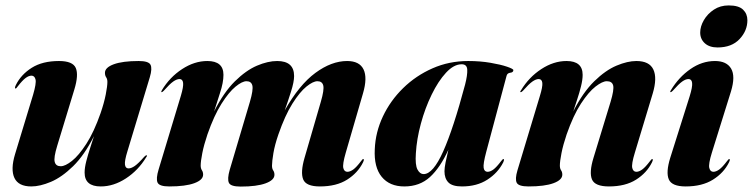

<svg xmlns="http://www.w3.org/2000/svg" viewBox="-20 -678 2776 708"><path d="M520 -105.5Q524.5 -105 519 -98Q490 -50 444.5 -20.2Q399 9.5 351.5 9.5Q292 9.5 292 -41.5Q292 -59.5 298.2 -83.8Q304.5 -108 312.5 -132.5Q320.5 -157 326.5 -176Q291 -105.5 249.5 -65Q208 -24.5 167.8 -7.5Q127.5 9.5 95.5 9.5Q48 9.5 33.2 -21.8Q18.5 -53 35.5 -109.5L102 -328.5Q114.5 -371 111 -385Q107.5 -399 96 -399Q86 -399 74.2 -390.2Q62.5 -381.5 45.5 -359.5Q40 -351.5 37.5 -351.5Q32.5 -352 38.5 -364.5Q57.5 -403 97 -428Q136.5 -453 197.5 -453Q248.5 -453 259.5 -427.2Q270.5 -401.5 254 -347.5L191 -140.5Q177.5 -96.5 181.8 -80.8Q186 -65 204 -65Q220.5 -65 245.5 -84.8Q270.5 -104.5 298.5 -147.8Q326.5 -191 351 -261Q364 -299 370 -329.8Q376 -360.5 376 -376Q376 -386.5 371.5 -393Q367 -399.5 367 -409.5Q367 -429 399.5 -441Q432 -453 491.5 -453Q528 -453 535 -439.2Q542 -425.5 532.5 -393.5L450 -120.5Q439 -85 440.8 -71Q442.5 -57 454 -57Q464 -57 477 -66Q490 -75 512 -100Q517.5 -105.5 520 -105.5Z M827 -51.5 901.5 -302.5Q914.5 -347 910.5 -362.8Q906.5 -378.5 889 -378.5Q873 -378.5 848.5 -358.5Q824 -338.5 796.8 -295.5Q769.5 -252.5 745 -182.5Q732 -144 726 -113.5Q720 -83 720 -67.5Q720 -57 724.5 -50.2Q729 -43.5 729 -34Q729 -14.5 696.5 -2.5Q664 9.5 604 9.5Q567.5 9.5 561 -4.8Q554.5 -19 565 -53.5L647 -325Q657 -358.5 655.2 -372.5Q653.5 -386.5 642 -386.5Q632 -386.5 619 -377.5Q606 -368.5 584 -343.5Q578.5 -338 576 -338Q573 -338.5 577 -345.5Q606 -393.5 651.5 -423.2Q697 -453 744.5 -453Q804 -453 804 -402Q804 -373.5 791.2 -335Q778.5 -296.5 769.5 -267Q805 -337.5 846 -378Q887 -418.5 927.5 -435.8Q968 -453 1002 -453Q1064.5 -453 1064.5 -397.5Q1064.5 -376 1053 -339.8Q1041.5 -303.5 1030 -271Q1083.5 -365.5 1143 -409.2Q1202.5 -453 1260 -453Q1305.5 -453 1320.5 -422.2Q1335.5 -391.5 1318.5 -333.5L1255 -115Q1242.5 -72 1246 -58.2Q1249.5 -44.5 1261 -44.5Q1271 -44.5 1282.8 -53Q1294.5 -61.5 1311.5 -84Q1317 -92 1319.5 -91.5Q1324.5 -91.5 1318.5 -79Q1299.5 -40.5 1260 -15.5Q1220.5 9.5 1159.5 9.5Q1108.5 9.5 1098 -16.5Q1087.5 -42.5 1103 -96L1163 -302.5Q1176 -347 1172 -362.8Q1168 -378.5 1150.5 -378.5Q1134.5 -378.5 1110 -358.8Q1085.5 -339 1058.2 -295.8Q1031 -252.5 1006.5 -182Q993.5 -144.5 988.2 -113.5Q983 -82.5 983 -67Q983 -56 987.5 -49.5Q992 -43 992 -33.5Q992 -14 959.5 -2Q927 10 867.5 10Q830.5 10 824 -4Q817.5 -18 827 -51.5Z M1773 -118Q1761 -73 1763.5 -58.8Q1766 -44.5 1778 -44.5Q1788 -44.5 1799.5 -53Q1811 -61.5 1828 -84Q1834 -92 1836.5 -91.5Q1841 -91.5 1835.5 -79Q1816 -40.5 1777.2 -15.5Q1738.5 9.5 1683.5 9.5Q1648 9.5 1633.5 -5.2Q1619 -20 1619 -46.5Q1619 -58.5 1623.2 -80Q1627.5 -101.5 1633.5 -126Q1603.5 -60 1565.5 -25.2Q1527.5 9.5 1471 9.5Q1416.5 9.5 1387.5 -26Q1358.5 -61.5 1362 -128Q1364.5 -190.5 1392 -248.8Q1419.5 -307 1466.5 -353Q1513.5 -399 1574.8 -426Q1636 -453 1706.5 -453Q1750.5 -453 1788.5 -446.5Q1826.5 -440 1849.8 -432Q1873 -424 1873 -419.5Q1873 -411 1861.8 -409.8Q1850.5 -408.5 1848 -398.5ZM1513.5 -112.5Q1510.5 -69.5 1519.5 -52.8Q1528.5 -36 1542 -36Q1577 -36 1614.5 -120.2Q1652 -204.5 1695 -366Q1704 -401 1703 -421Q1702 -441 1682.5 -441Q1653.5 -441 1624.8 -410Q1596 -379 1571.8 -329.2Q1547.5 -279.5 1532 -222.2Q1516.5 -165 1513.5 -112.5Z M1900.5 -338Q1896 -338.5 1901.5 -345.5Q1930.5 -393.5 1976 -423.2Q2021.5 -453 2069 -453Q2128.5 -453 2128.5 -402Q2128.5 -384 2122.5 -359.8Q2116.5 -335.5 2108.2 -310.8Q2100 -286 2094 -267.5Q2130 -338 2171.5 -378.5Q2213 -419 2253.5 -436Q2294 -453 2326.5 -453Q2374.5 -453 2389.2 -421.8Q2404 -390.5 2387 -333.5L2321 -115Q2308 -72.5 2311.5 -58.5Q2315 -44.5 2326.5 -44.5Q2336.5 -44.5 2348.2 -53Q2360 -61.5 2377 -84Q2383 -92 2385 -91.5Q2390 -91.5 2384 -79Q2365 -40.5 2325.5 -15.5Q2286 9.5 2225.5 9.5Q2174 9.5 2163 -16.2Q2152 -42 2168.5 -96L2231.5 -302.5Q2245 -347.5 2241 -363Q2237 -378.5 2217.5 -378.5Q2201.5 -378.5 2176 -358.8Q2150.5 -339 2122.2 -295.8Q2094 -252.5 2069.5 -182.5Q2056.5 -144 2050.5 -113.5Q2044.5 -83 2044.5 -67.5Q2044.5 -56.5 2049 -50Q2053.5 -43.5 2053.5 -34Q2053.5 -14.5 2021 -2.5Q1988.5 9.5 1929 9.5Q1892.5 9.5 1885.5 -4Q1878.5 -17.5 1888 -49.5L1970.5 -323Q1981.5 -358.5 1979.8 -372.5Q1978 -386.5 1966.5 -386.5Q1956.5 -386.5 1943.5 -377.5Q1930.5 -368.5 1908.5 -343.5Q1903 -338 1900.5 -338Z M2626 -503Q2596 -503 2579 -518.5Q2562 -534 2562 -558Q2562 -580.5 2575.5 -603.8Q2589 -627 2612.5 -642.5Q2636 -658 2667 -658Q2704 -658 2720 -642.5Q2736 -627 2736 -603.5Q2736 -564.5 2707 -533.8Q2678 -503 2626 -503ZM2605 -115Q2592 -73 2595.5 -58.8Q2599 -44.5 2610.5 -44.5Q2620.5 -44.5 2632.2 -53Q2644 -61.5 2661 -84Q2667 -92 2669 -91.5Q2674 -91.5 2668 -79Q2649 -40.5 2609 -15.5Q2569 9.5 2508.5 9.5Q2457.5 9.5 2446.2 -16.5Q2435 -42.5 2451.5 -96L2523 -322.5Q2534 -358 2532.2 -372.2Q2530.5 -386.5 2519 -386.5Q2508.5 -386.5 2495.8 -377.5Q2483 -368.5 2461 -343.5Q2455.5 -338 2453 -338Q2449.5 -338.5 2454 -345.5Q2483 -393.5 2525.8 -423.2Q2568.5 -453 2616.5 -453Q2659.5 -453 2676 -425Q2692.5 -397 2675.5 -341Z"/></svg>

Font: Fraunces 144pt
Style: Bold Italic
Weight: 700
Italic angle: -16°
Version: Version 1.000;[b76b70a41]